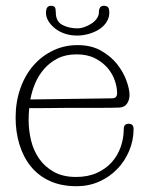

<svg xmlns="http://www.w3.org/2000/svg" viewBox="-20 -633 508 664"><path d="M368 -293Q385 -293 385 -311Q385 -331 377 -354.5Q369 -378 352 -398Q335 -418 308.5 -431.5Q282 -445 245 -445Q207 -445 179.5 -431Q152 -417 132.5 -394.5Q113 -372 101.5 -344.5Q90 -317 85 -289ZM81 -259Q80 -248 79.5 -237.5Q79 -227 79 -218Q79 -182 87.5 -147Q96 -112 115.5 -84Q135 -56 166.5 -38.5Q198 -21 243 -21Q284 -21 315 -35Q346 -49 366.5 -72Q387 -95 397.5 -125Q408 -155 408 -187Q408 -205 425 -205Q442 -205 442 -187Q442 -148 427 -112Q412 -76 385.5 -48.5Q359 -21 323 -5Q287 11 245 11Q192 11 152.5 -7Q113 -25 87 -57Q61 -89 47.5 -132.5Q34 -176 34 -226Q34 -281 50.5 -327.5Q67 -374 96 -407Q125 -440 164 -458.5Q203 -477 248 -477Q296 -477 330 -457.5Q364 -438 385.5 -410.5Q407 -383 417.5 -353.5Q428 -324 428 -304Q428 -288 419.5 -275Q411 -262 393 -261Q367 -260 329.5 -260Q292 -260 252 -260Q240 -260 217 -260Q194 -260 168.5 -259.5Q143 -259 119 -259Q95 -259 81 -259ZM358 -589Q358 -571 348 -556Q338 -541 322 -531Q306 -521 286 -515.5Q266 -510 247 -510Q224 -510 204.5 -516.5Q185 -523 170.5 -534.5Q156 -546 147.5 -560Q139 -574 139 -589Q139 -613 156 -613Q167 -613 170 -607.5Q173 -602 173 -590Q173 -559 195.5 -547Q218 -535 247 -535Q260 -535 273.5 -540Q287 -545 298 -552.5Q309 -560 315.5 -570Q322 -580 322 -590Q322 -613 339 -613Q347 -613 352.5 -609Q358 -605 358 -589Z"/></svg>

Font: Life Savers
Style: Regular
Weight: 400
Designer: Pablo Impallari, Rodrigo Fuenzalida, Brenda Gallo
Foundry: Pablo Impallari, Rodrigo Fuenzalida, Brenda Gallo
Version: Version 3.001; ttfautohint (v0.95) -l 8 -r 50 -G 200 -x 14 -